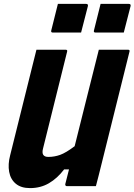

<svg xmlns="http://www.w3.org/2000/svg" viewBox="-20 -955 690 985"><path d="M134 10Q88 10 61 -12.5Q34 -35 27 -73.5Q20 -112 32 -158Q60 -268 87 -379Q114 -490 142 -600Q148 -625 154.5 -650Q161 -675 167 -700H316Q328 -700 324 -689L201 -194Q189 -150 228 -150Q259 -150 288.5 -160.5Q318 -171 363 -205Q394 -329 425 -453Q456 -577 487 -700H636Q648 -700 644 -689L500 -110Q493 -80 485.5 -52Q478 -24 472 0H323Q318 0 316 -3.5Q314 -7 315 -11Q324 -47 334 -86H309Q274 -40 231 -15Q188 10 134 10ZM277 -935H422Q433 -935 431 -924L396 -788H251Q240 -788 243 -799ZM496 -935H641Q652 -935 650 -924L615 -788H470Q459 -788 462 -799Z"/></svg>

Font: Recursive Mn Lnr St XBd
Style: Italic
Weight: 800
Italic angle: -15°
Monospace: yes
Version: Version 1.079;hotconv 1.0.112;makeotfexe 2.5.65598; ttfautoh